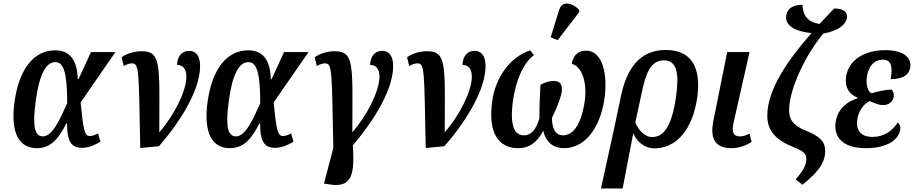

<svg xmlns="http://www.w3.org/2000/svg" viewBox="-20 -832 5193 1091"><path d="M189 10C276 10 317 -55 357 -130H361C361 -23 388 8 447 8C486 8 525 -11 551 -27L537 -74C522 -66 505 -59 492 -59C460 -59 454 -90 438 -250L636 -536H497L426 -382H422C418 -513 359 -546 293 -546C179 -546 91 -451 63 -257C36 -65 96 10 189 10ZM224 -57C178 -57 162 -111 184 -265C204 -410 242 -479 294 -479C345 -479 361 -411 362 -246C323 -159 279 -57 224 -57Z M671 -507 683 -457C702 -467 716 -472 729 -472C772 -472 768 -435 777 9L883 -1C965 -93 1117 -298 1117 -456C1117 -518 1091 -543 1055 -543C1015 -543 988 -515 986 -463C1017 -464 1039 -443 1039 -396C1039 -312 966 -173 887 -82H885C886 -464 898 -541 784 -541C747 -541 705 -530 671 -507Z M1286 10C1373 10 1414 -55 1454 -130H1458C1458 -23 1485 8 1544 8C1583 8 1622 -11 1648 -27L1634 -74C1619 -66 1602 -59 1589 -59C1557 -59 1551 -90 1535 -250L1733 -536H1594L1523 -382H1519C1515 -513 1456 -546 1390 -546C1276 -546 1188 -451 1160 -257C1133 -65 1193 10 1286 10ZM1321 -57C1275 -57 1259 -111 1281 -265C1301 -410 1339 -479 1391 -479C1442 -479 1458 -411 1459 -246C1420 -159 1376 -57 1321 -57Z M1846 215C1980 239 1996 162 1985 -7C2068 -102 2214 -301 2214 -456C2214 -518 2188 -543 2152 -543C2112 -543 2085 -515 2083 -463C2114 -464 2136 -443 2136 -396C2136 -312 2063 -173 1984 -82H1982C1983 -464 1995 -541 1881 -541C1844 -541 1802 -530 1768 -507L1780 -457C1799 -467 1813 -472 1826 -472C1869 -472 1865 -435 1874 9L1821 211Z M2293 -507 2305 -457C2324 -467 2338 -472 2351 -472C2394 -472 2390 -435 2399 9L2505 -1C2587 -93 2739 -298 2739 -456C2739 -518 2713 -543 2677 -543C2637 -543 2610 -515 2608 -463C2639 -464 2661 -443 2661 -396C2661 -312 2588 -173 2509 -82H2507C2508 -464 2520 -541 2406 -541C2369 -541 2327 -530 2293 -507Z M3149 -604 3271 -763 3272 -775C3234 -816 3175 -832 3157 -775L3109 -620ZM2777 -258C2751 -74 2814 10 2926 10C2986 10 3031 -21 3067 -89C3080 -27 3122 10 3185 10C3300 10 3390 -98 3415 -273C3432 -394 3412 -544 3309 -544C3270 -544 3237 -522 3229 -469C3282 -457 3318 -372 3303 -260C3282 -115 3232 -63 3180 -63C3139 -63 3118 -94 3116 -161C3137 -205 3160 -256 3171 -304C3179 -347 3166 -372 3126 -372C3099 -372 3070 -361 3051 -350C3048 -304 3045 -222 3045 -159C3024 -90 2996 -63 2957 -63C2904 -63 2875 -114 2895 -262C2910 -363 2946 -466 3014 -519L2993 -546C2877 -508 2795 -390 2777 -258Z M3508 -284 3471 -108 3395 239H3518L3578 -73H3580C3605 -11 3660 11 3698 11C3824 11 3916 -96 3942 -279C3967 -464 3897 -548 3763 -548C3609 -548 3539 -434 3508 -284ZM3685 -53C3649 -53 3611 -85 3590 -136L3627 -307C3649 -414 3677 -489 3752 -489C3825 -489 3840 -419 3822 -287C3798 -116 3753 -53 3685 -53Z M4138 10C4182 10 4223 -7 4251 -26L4239 -73C4217 -62 4204 -57 4184 -57C4146 -57 4136 -83 4149 -138L4239 -536H4112L4033 -142C4012 -33 4053 10 4138 10Z M4540 218C4612 158 4669 104 4669 26C4669 -23 4645 -56 4558 -90C4486 -119 4464 -153 4464 -206C4464 -330 4563 -528 4658 -641C4750 -658 4792 -697 4793 -738C4794 -765 4771 -783 4720 -784C4693 -755 4665 -726 4637 -696C4560 -707 4542 -756 4540 -805C4491 -805 4449 -786 4447 -736C4444 -686 4498 -653 4591 -644C4456 -490 4340 -323 4340 -175C4340 -88 4388 -35 4498 8C4547 27 4562 44 4562 70C4562 106 4544 139 4501 187Z M4900 10C5025 10 5086 -40 5095 -94C5099 -115 5090 -129 5081 -136C5052 -89 5003 -54 4939 -54C4865 -54 4842 -98 4852 -157C4862 -214 4897 -245 4921 -258C4950 -245 4973 -235 4997 -235C5029 -234 5054 -254 5058 -281C5061 -300 5056 -314 5046 -323C5014 -323 4969 -313 4932 -302C4911 -312 4898 -351 4907 -402C4917 -459 4950 -493 4996 -493C5047 -493 5053 -449 5041 -382C5120 -383 5145 -412 5152 -447C5160 -497 5126 -547 5009 -547C4894 -547 4804 -493 4788 -399C4778 -338 4804 -296 4853 -277L4852 -273C4794 -255 4741 -215 4729 -141C4714 -53 4769 10 4900 10Z"/></svg>

Font: Noto Serif Condensed SemiBold
Style: Italic
Weight: 600
Width: 3
Italic angle: -12°
Designer: Monotype Design Team
Foundry: Monotype Imaging Inc.
Version: Version 2.014